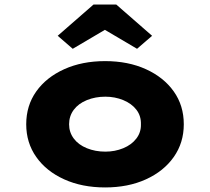

<svg xmlns="http://www.w3.org/2000/svg" viewBox="-20 -812 921 842"><path d="M441 10Q340 10 261.5 -25.5Q183 -61 139 -123.5Q95 -186 95 -267Q95 -349 139 -411Q183 -473 261.5 -508.5Q340 -544 441 -544Q542 -544 620 -508.5Q698 -473 742 -411Q786 -349 786 -267Q786 -186 742 -123.5Q698 -61 620 -25.5Q542 10 441 10ZM442 -147Q484 -147 520.5 -162Q557 -177 578 -204.5Q599 -232 598 -267Q599 -304 578 -331Q557 -358 520.5 -373Q484 -388 442 -388Q398 -388 361 -373Q324 -358 303.5 -330.5Q283 -303 283 -267Q283 -232 303.5 -204.5Q324 -177 361 -162Q398 -147 442 -147ZM299 -598 233 -655 390 -792H490L647 -655L581 -598L425 -690H455Z"/></svg>

Font: Lexend Mega ExtraBold
Style: Regular
Weight: 800
Designer: Bonnie Shaver-Troup, Thomas Jockin
Foundry: Lexend
Version: Version 1.007